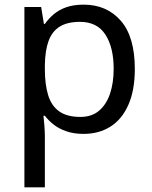

<svg xmlns="http://www.w3.org/2000/svg" viewBox="-20 -566 655 826"><path d="M340 -546Q439 -546 499.5 -477Q560 -408 560 -269Q560 -178 532.5 -115.5Q505 -53 455.5 -21.5Q406 10 339 10Q298 10 266 -1Q234 -12 211.5 -29.5Q189 -47 173 -68H167Q169 -51 171 -25Q173 1 173 20V240H85V-536H157L169 -463H173Q189 -486 211.5 -505Q234 -524 265.5 -535Q297 -546 340 -546ZM324 -472Q270 -472 237 -451.5Q204 -431 189 -390Q174 -349 173 -286V-269Q173 -203 187 -157Q201 -111 234.5 -87Q268 -63 326 -63Q375 -63 406.5 -90Q438 -117 453.5 -163.5Q469 -210 469 -270Q469 -362 433.5 -417Q398 -472 324 -472Z"/></svg>

Font: Noto Sans Telugu
Style: Regular
Weight: 400
Designer: Jelle Bosma - Monotype Design Team
Foundry: Monotype Imaging Inc.
Version: Version 2.003